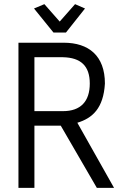

<svg xmlns="http://www.w3.org/2000/svg" viewBox="-20 -906 588 926"><path d="M238 -749H298L390 -865L342 -886L268 -802L194 -886L144 -865ZM69 -700V0H146V-300H273L447 0H530L353 -314C426 -336 479 -384 486 -503C486 -637 408 -700 287 -700ZM146 -630H284C370 -628 413 -588 413 -503C413 -417 369 -370 284 -370H146Z"/></svg>

Font: Mint Spirit
Style: Regular
Weight: 400
Designer: HARENDAL Hirwen
Foundry: Arkandis Digital Foundry.
Version: Version 1.004;FFEdit